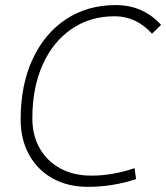

<svg xmlns="http://www.w3.org/2000/svg" viewBox="-20 -723 652 753"><path d="M325.2 9.8Q245.6 9.8 186.3 -23.4Q127 -56.6 94 -116.2Q61 -175.8 61 -255.4Q61 -389.6 107.7 -490.5Q154.3 -591.3 238.3 -647.2Q322.3 -703.1 434.1 -703.1Q541 -703.1 611.8 -625.5L576.2 -590.8Q514.2 -659.2 429.7 -659.2Q333 -659.2 260.3 -609.1Q187.5 -559.1 147.2 -469Q106.9 -378.9 106.9 -258.8Q106.9 -191.4 136 -140.9Q165 -90.3 217 -62.3Q269 -34.2 338.4 -34.2Q421.4 -34.2 507.8 -63.5L513.7 -20.5Q420.9 9.8 325.2 9.8Z"/></svg>

Font: CaskaydiaCove NFP ExtraLight
Style: Italic
Weight: 200
Italic angle: -10°
Designer: Aaron Bell
Foundry: Saja Typeworks
Version: Version 2111.001; VTT 6.35;Nerd Fonts 3.1.1